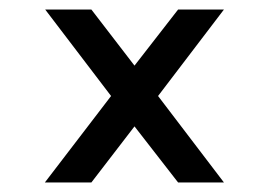

<svg xmlns="http://www.w3.org/2000/svg" viewBox="-20 -456 558 400"><path d="M73.5 -75.9 211.4 -256 74.2 -436.1H170.4L260.2 -319.3L351 -436.1H446.5L309.3 -256L446.5 -75.9H351L260.2 -192.7L170.4 -75.9Z"/></svg>

Font: Maven Pro
Style: Regular
Weight: 400
Designer: Joe Prince
Foundry: Joe Prince
Version: Version 2.103